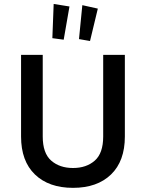

<svg xmlns="http://www.w3.org/2000/svg" viewBox="-20 -914 720 948"><path d="M84 -643H191V-240Q191 -157.5 232.8 -121Q274.5 -84.5 340.5 -84.5Q406.5 -84.5 448 -121Q489.5 -157.5 489.5 -240V-643H596.5V-240Q596.5 -118.5 528.2 -52.5Q460 13.5 340.5 13.5Q221 13.5 152.5 -52.5Q84 -118.5 84 -240ZM294.5 -718 238.5 -725.5 245 -894.5 323 -882ZM424.5 -711.5 370 -721 386.5 -888.5 463 -871.5Z"/></svg>

Font: Karla SemiBold
Style: Regular
Weight: 600
Designer: Jonathan Pinhorn
Version: Version 2.004; ttfautohint (v1.8.4.7-5d5b);gftools[0.9.33]